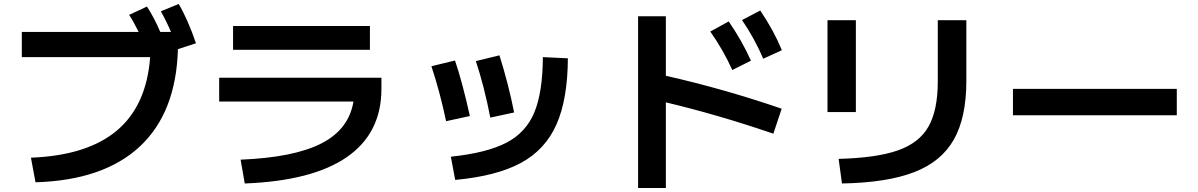

<svg xmlns="http://www.w3.org/2000/svg" viewBox="-20 -875 6040 968"><path d="M737 -587H90V-714H679Q654 -765 631 -800L721 -842Q760 -781 788 -714H842Q821 -764 791 -818L881 -855Q927 -777 968 -657L877 -627Q868 -307 685 -136.5Q502 34 159 44L136 -80Q420 -91 569.5 -217Q719 -343 737 -587Z M1762 -363H1085V-483H1903V-427Q1903 -204 1729.5 -83.5Q1556 37 1214 50L1193 -70Q1462 -81 1600.5 -152Q1739 -223 1762 -363ZM1155 -744H1845V-624H1155Z M2717 -587 2843 -581Q2842 -375 2785.5 -247.5Q2729 -120 2606 -53.5Q2483 13 2275 32L2253 -85Q2434 -104 2533 -155.5Q2632 -207 2674 -308.5Q2716 -410 2717 -587ZM2274 -570Q2311 -461 2349 -290L2229 -264Q2198 -412 2155 -541ZM2498 -596Q2544 -450 2572 -308L2452 -282Q2421 -441 2379 -567Z M3561 -716 3654 -767Q3723 -666 3766 -569L3672 -522Q3626 -624 3561 -716ZM3813 -822Q3881 -721 3922 -622L3828 -579Q3785 -680 3721 -774ZM3337 -359V73H3197V-793H3337V-493Q3629 -427 3921 -327L3879 -201Q3605 -295 3337 -359Z M4708 -464V-773H4852V-467Q4852 -283 4789 -171.5Q4726 -60 4589 -7Q4452 46 4225 50L4208 -74Q4400 -79 4507.5 -117Q4615 -155 4661.5 -237.5Q4708 -320 4708 -464ZM4152 -773H4295V-310H4152Z M5087 -427H5913V-294H5087Z"/></svg>

Font: Enso
Style: Bold
Weight: 700
Designer: Coji Morishita
Foundry: UNDERFOREST DESIGN
Version: Version 1.000